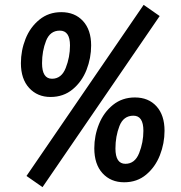

<svg xmlns="http://www.w3.org/2000/svg" viewBox="-20 -735 743 790"><path d="M571 -715 89 -11 155 35 637 -669ZM66 -475Q66 -527 85 -575Q104 -623 142 -654Q180 -685 232 -685Q288 -685 321.5 -648.5Q355 -612 355 -548Q355 -496 336 -447.5Q317 -399 279 -367.5Q241 -336 188 -336Q134 -336 100 -373Q66 -410 66 -475ZM268 -548Q268 -609 226 -609Q186 -609 169.5 -567Q153 -525 153 -475Q153 -411 194 -411Q233 -411 250.5 -455.5Q268 -500 268 -548ZM368 -125Q368 -177 387.5 -225Q407 -273 445 -303.5Q483 -334 535 -334Q591 -334 624 -297.5Q657 -261 657 -197Q657 -145 638 -96.5Q619 -48 581.5 -16.5Q544 15 491 15Q436 15 402 -22Q368 -59 368 -125ZM570 -197Q570 -259 529 -259Q488 -259 471.5 -216.5Q455 -174 455 -124Q455 -61 496 -61Q535 -61 552.5 -105Q570 -149 570 -197Z"/></svg>

Font: Fira Sans Extra Condensed Medium
Style: Italic
Weight: 500
Width: 3
Italic angle: -8°
Designer: Carrois Corporate & Edenspiekermann AG
Foundry: Carrois Corporate GbR & Edenspiekermann AG
Version: Version 4.203